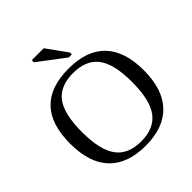

<svg xmlns="http://www.w3.org/2000/svg" viewBox="-229 -1014 1181 1181"><g transform="rotate(-45 361.0 -424.0)"><path d="M143.1 -328.1Q143.1 -170.4 195.8 -99.6Q248.5 -28.8 360.8 -28.8Q472.7 -28.8 525.9 -99.6Q579.1 -170.4 579.1 -328.1Q579.1 -484.9 526.1 -554Q473.1 -623 360.8 -623Q248 -623 195.6 -554Q143.1 -484.9 143.1 -328.1ZM41 -328.1Q41 -662.1 360.8 -662.1Q519 -662.1 600.1 -577.4Q681.2 -492.7 681.2 -328.1Q681.2 -161.1 599.1 -75.7Q517.1 9.8 360.8 9.8Q205.1 9.8 123 -75.4Q41 -160.6 41 -328.1ZM410.2 -709.5 237.3 -840.3V-858.4H341.3L437 -725.6V-709.5Z"/></g></svg>

Font: Liberation Serif
Style: Regular
Weight: 400
Designer: Steve Matteson
Foundry: Ascender Corporation
Version: Version 2.1.5